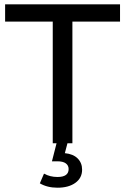

<svg xmlns="http://www.w3.org/2000/svg" viewBox="-20 -664 580 890"><path d="M224.5 -564V0H315.6V-564H536.4V-644H3.7V-564ZM164.7 185.8C187.4 199.3 214.7 206.1 246.6 206.1C280.9 206.1 308.5 198.6 329.4 183.5C350.2 168.5 360.6 148.1 360.6 122.4C360.6 101.5 353.7 84.2 339.9 70.4C326.1 56.6 306.4 48.5 280.6 46L294.4 -6.4H243.8L220.8 83.7H245.6C263.4 83.7 276.6 86.9 285.2 93.4C293.8 99.8 298.1 108.6 298.1 119.6C298.1 144.1 280.9 156.4 246.6 156.4C223.3 156.4 202.4 151.2 184 140.8Z"/></svg>

Font: Montserrat Ace
Style: Regular
Weight: 500
Designer: Julieta Ulanovsky
Foundry: Julieta Ulanovsky
Version: Version 1